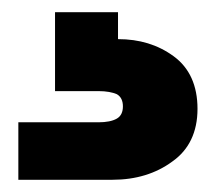

<svg xmlns="http://www.w3.org/2000/svg" viewBox="-20 -27 353 314"><path d="M173 37C173 37 173 -7 173 -7C173 -7 70 -7 70 -7C70 -7 70 122 70 122C70 122 141 122 141 122C141 122 141 122 141 122C154 122 164 124 171 127C178 131 181 138 181 147C181 147 181 147 181 147C181 156 178 163 171 167C164 171 154 173 141 173C141 173 10 173 10 173C10 173 10 267 10 267C10 267 164 267 164 267C164 267 164 267 164 267C202 267 235 257 262 237C289 218 303 189 303 151C303 151 303 151 303 151C303 113 290 84 264 65C238 46 208 37 173 37Z"/></svg>

Font: Girnar Poppins
Style: Bold
Weight: 500
Designer: Ninad Kale (Devanagari), Jonny Pinhorn (Latin)
Foundry: Indian Type Foundry
Version: ""